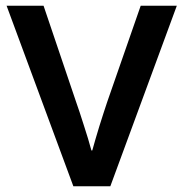

<svg xmlns="http://www.w3.org/2000/svg" viewBox="-20 -650 639 670"><path d="M132 -630 245 -296Q251 -280 258 -258Q265 -236 272.5 -213Q280 -190 287 -167Q294 -144 299 -125H302Q307 -143 313.5 -165.5Q320 -188 327 -210.5Q334 -233 341 -254.5Q348 -276 354 -294L471 -630H597L365 0H236L3 -630Z"/></svg>

Font: Ek Mukta SemiBold
Style: Regular
Weight: 600
Designer: Girish Dalvi and Yashodeep Gholap
Foundry: Ek Type
Version: Version 2.538;PS 1.002;hotconv 16.6.51;makeotf.lib2.5.65220;